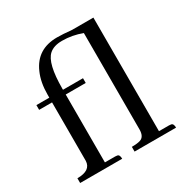

<svg xmlns="http://www.w3.org/2000/svg" viewBox="-149 -766 866 892"><g transform="rotate(-30 283.5 -320.0)"><path d="M543.9 0Q543.9 -22.5 531.2 -24.4Q526.4 -25.4 520.5 -25.4H466.8V-634.8H352.5Q304.7 -639.6 274.4 -639.6Q166 -639.6 125 -544.9Q103.5 -497.1 103.5 -430.7V-415H34.2V-389.6H103.5V-76.2Q101.6 -25.4 29.3 -25.4V0H254.9Q254.9 -22.5 242.2 -24.4Q237.3 -25.4 231.4 -25.4H176.8V-389.6H284.2V-415H176.8V-420.9Q176.8 -556.6 217.8 -592.8Q242.2 -614.3 286.1 -614.3Q340.8 -614.3 392.6 -594.7V-78.1Q392.6 -38.1 366.2 -30.3Q350.6 -25.4 321.3 -25.4V0Z"/></g></svg>

Font: Abhaya Libre
Style: Regular
Weight: 400
Designer: Pushpananda Ekanayake, Sol Matas, Pathum Egodawatta
Foundry: Mooniak
Version: Version 1.050 ; ttfautohint (v1.6)